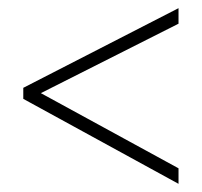

<svg xmlns="http://www.w3.org/2000/svg" viewBox="-20 -591 495 470"><path d="M417 -141V-179L80 -363L417 -533V-571L37 -376V-349Z"/></svg>

Font: Noto Sans Myanmar UI Condensed ExtraLight
Style: Regular
Weight: 200
Width: 3
Designer: Monotype Design Team
Foundry: Monotype Imaging Inc.
Version: Version 2.103